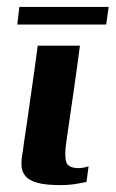

<svg xmlns="http://www.w3.org/2000/svg" viewBox="-20 -531 334 555"><path d="M211 -399Q202 -330 192 -261Q182 -192 172 -123Q166 -83 171 -64Q176 -45 208 -45Q215 -45 224 -47Q233 -49 236 -50L230 -5Q223 -4 203 0Q183 4 154 4Q112 4 88.5 -2.5Q65 -9 54.5 -21Q44 -33 42.5 -48.5Q41 -64 44 -81.5Q47 -99 49 -117Q54 -149 59.5 -187.5Q65 -226 70.5 -265Q76 -304 81 -339Q86 -374 89 -399Q119 -399 149.5 -399Q180 -399 211 -399ZM30 -460 36 -511H294L287 -460Z"/></svg>

Font: Genos SemiBold
Style: Italic
Weight: 600
Italic angle: -8°
Version: Version 1.010